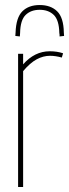

<svg xmlns="http://www.w3.org/2000/svg" viewBox="-20 -744 275 764"><path d="M72 -530V-488Q118 -540 178 -540Q207 -540 231 -532L226 -515Q201 -522 179 -522Q152 -522 126 -508Q100 -494 72 -461V0H52V-530ZM138 -724Q182 -724 207.5 -699Q233 -674 234 -615Q235 -607 235 -601L217 -599Q217 -602 217 -606Q217 -610 216 -613Q215 -664 194 -684.5Q173 -705 138 -705Q103 -705 82 -684.5Q61 -664 60 -613Q60 -606 59 -599L41 -601Q41 -605 41.5 -608Q42 -611 42 -615Q44 -674 69 -699Q94 -724 138 -724Z"/></svg>

Font: Georama Condensed Thin
Style: Regular
Weight: 100
Width: 3
Designer: Jean-Baptiste Levee
Foundry: Production Type
Version: Version 1.000